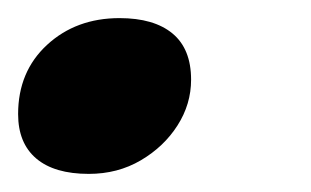

<svg xmlns="http://www.w3.org/2000/svg" viewBox="-21 -178 343 212"><path d="M-1 -52Q-1 -99 31 -128.5Q63 -158 111 -158Q149 -158 169.5 -141Q190 -124 190 -90Q190 -63 175 -39.5Q160 -16 134.5 -1Q109 14 77 14Q39 14 19 -3Q-1 -20 -1 -52Z"/></svg>

Font: Playfair Display Black
Style: Italic
Weight: 900
Italic angle: -14°
Designer: Claus Eggers Sørensen
Foundry: Claus Eggers Sørensen
Version: Version 1.203